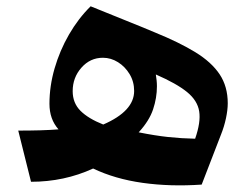

<svg xmlns="http://www.w3.org/2000/svg" viewBox="-20 -569 779 601"><path d="M37.1 -160.2Q73.2 -160.2 106 -161.1Q138.7 -162.1 163.1 -164.1Q134.8 -195.8 134.8 -244.1Q134.8 -299.3 150.9 -355Q167 -410.6 196 -460.9Q225.1 -511.2 263.7 -549.3Q322.3 -525.4 372.3 -505.4Q422.4 -485.4 465.3 -467.3Q541 -436.5 591.6 -405.5Q642.1 -374.5 667.5 -336.4Q692.9 -298.3 692.9 -245.6Q692.9 -225.1 687.3 -198.7Q681.6 -172.4 672.4 -149.4L611.3 8.8Q513.2 15.6 426.5 3.4Q339.8 -8.8 271.5 -41.5Q181.2 0 77.1 0ZM303.2 -179.2Q399.9 -221.2 399.9 -284.2Q399.9 -313.5 385.7 -336.9Q371.6 -360.4 349.4 -374.3Q327.1 -388.2 302.2 -388.2Q262.2 -388.2 234.9 -357.2Q207.5 -326.2 207.5 -283.7Q207.5 -246.6 231.9 -222.2Q256.3 -197.8 303.2 -179.2ZM414.1 -154.8Q465.3 -144.5 506.3 -140.1Q547.4 -135.7 590.8 -134.8Q608.9 -186.5 603.5 -220.5Q598.1 -254.4 565.4 -281Q532.7 -307.6 467.8 -335.9Q469.2 -326.7 470.2 -317.6Q471.2 -308.6 471.2 -298.8Q471.2 -262.7 459.2 -226.8Q447.3 -190.9 414.1 -154.8Z"/></svg>

Font: Pinar DS1 Bold
Style: Regular
Weight: 700
Designer: Amin Abedi
Version: Version 3.000